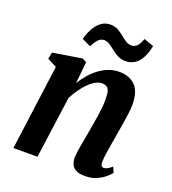

<svg xmlns="http://www.w3.org/2000/svg" viewBox="-142 -882 893 998"><g transform="rotate(20 305.0 -383.0)"><path d="M233.5 -429Q250.5 -456 271.2 -480Q292 -504 316.5 -522Q341 -540 368.5 -550.2Q396 -560.5 426 -560.5Q481 -560.5 514.2 -528.2Q547.5 -496 547.5 -419.5Q547.5 -401 543.2 -370.5Q539 -340 533.8 -306.8Q528.5 -273.5 523.5 -246Q519.5 -221 514.5 -192.8Q509.5 -164.5 505.8 -138.2Q502 -112 501.5 -92.5Q501 -75 506.2 -69Q511.5 -63 518 -63Q527 -63 537.5 -68.2Q548 -73.5 563.5 -86.5L576.5 -56.5Q571 -48.5 553.2 -32.5Q535.5 -16.5 507.2 -3.2Q479 10 440.5 10Q408 10 390.5 0Q373 -10 366 -26.5Q359 -43 359 -63Q359.5 -75 361.8 -92.8Q364 -110.5 367.8 -132Q371.5 -153.5 375.8 -175.8Q380 -198 383.5 -218.5Q387 -239.5 391.2 -263.5Q395.5 -287.5 399 -312.2Q402.5 -337 404.8 -360.2Q407 -383.5 406.5 -403.5Q406.5 -431 401.8 -446.2Q397 -461.5 387 -467.5Q377 -473.5 361 -473.5Q344 -473.5 325.2 -463Q306.5 -452.5 288 -434Q269.5 -415.5 252.8 -391.8Q236 -368 223 -342L176 0H43L106 -471.5L54.5 -498L61.5 -534.5L223 -560.5L245.5 -548ZM187.5 -656.5Q198.5 -696 215 -722.5Q231.5 -749 252.2 -762.2Q273 -775.5 297 -775.5Q322 -775.5 340.2 -765.8Q358.5 -756 373.8 -743Q389 -730 404 -720.2Q419 -710.5 437.5 -710.5Q452.5 -710.5 465.5 -722.2Q478.5 -734 490 -765.5L544 -746Q535.5 -703.5 520 -676.2Q504.5 -649 483.2 -636.2Q462 -623.5 435 -623.5Q411.5 -623.5 392.2 -633.2Q373 -643 357 -656Q341 -669 326 -678.8Q311 -688.5 295.5 -688.5Q277.5 -688.5 264 -675Q250.5 -661.5 236.5 -633Z"/></g></svg>

Font: Merriweather 36pt
Style: Bold Italic
Weight: 700
Italic angle: -7.8°
Version: Version 2.101